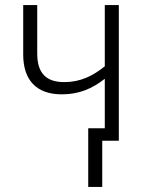

<svg xmlns="http://www.w3.org/2000/svg" viewBox="-20 -552 567 753"><path d="M446 -532H391V-292C344 -254 295 -230 232 -230C164 -230 126 -262 126 -342V-532H71V-338C71 -238 123 -182 222 -182C290 -182 341 -204 391 -243V-49H326V181H381V0H446Z"/></svg>

Font: Noto Sans SemiCondensed Light
Style: Regular
Weight: 300
Width: 4
Designer: Monotype Design Team
Foundry: Monotype Imaging Inc.
Version: Version 2.013